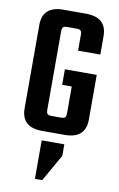

<svg xmlns="http://www.w3.org/2000/svg" viewBox="-97 -684 609 986"><g transform="rotate(10 208.0 -190.5)"><path d="M378 -437H262V-520Q262 -536 256 -541.5Q250 -547 234 -547H187Q171 -547 165 -541.5Q159 -536 159 -520V-110Q159 -94 165 -88.5Q171 -83 187 -83H234Q250 -83 256 -88.5Q262 -94 262 -110V-250H212V-331H378V-98Q378 1 269 1H152Q43 1 43 -98V-532Q43 -631 152 -631H269Q378 -631 378 -532ZM158 250V49H276V109L196 250Z"/></g></svg>

Font: Teko Medium
Style: Regular
Weight: 500
Designer: Manushi Parikh, Jonny Pinhorn
Foundry: Indian Type Foundry
Version: Version 1.106;PS 1.0;hotconv 1.0.78;makeotf.lib2.5.61930; tt